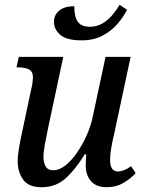

<svg xmlns="http://www.w3.org/2000/svg" viewBox="-20 -774 607 804"><path d="M321 -605Q259 -605 232.5 -628Q206 -651 206 -682Q206 -712 228.5 -730Q251 -748 291 -748Q291 -703 306 -682.5Q321 -662 357 -662Q387 -662 411 -677Q435 -692 452.5 -713.5Q470 -735 481 -754L512 -733Q497 -703 471.5 -673.5Q446 -644 409 -624.5Q372 -605 321 -605ZM154 10Q99 10 76.5 -22.5Q54 -55 54 -99Q54 -120 59 -150.5Q64 -181 71 -213L110 -397Q114 -412 116 -427.5Q118 -443 118 -449Q118 -475 101 -483.5Q84 -492 59 -492H49L59 -536H245L181 -236Q174 -203 168 -170Q162 -137 162 -115Q162 -94 171 -77.5Q180 -61 204 -61Q228 -61 253.5 -81Q279 -101 302 -134Q325 -167 343 -207.5Q361 -248 369 -288L422 -536H527L457 -208Q450 -180 445.5 -152.5Q441 -125 441 -104Q441 -56 474 -56Q498 -56 529 -78L548 -49Q526 -25 496 -7.5Q466 10 427 10Q383 10 361 -15.5Q339 -41 339 -80Q339 -90 339.5 -102Q340 -114 341 -128H335Q295 -63 254 -26.5Q213 10 154 10Z"/></svg>

Font: Noto Serif SemiCondensed Medium
Style: Italic
Weight: 500
Width: 4
Italic angle: -12°
Designer: Monotype Design Team
Foundry: Monotype Imaging Inc.
Version: Version 2.013